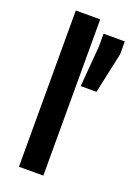

<svg xmlns="http://www.w3.org/2000/svg" viewBox="-143 -800 602 858"><g transform="rotate(20 158.0 -371.5)"><path d="M63 0V-743H179V0ZM199 -433 215 -627V-688H316V-627L274 -433Z"/></g></svg>

Font: Saira SemiCondensed SemiBold
Style: Regular
Weight: 600
Width: 4
Designer: Hector Gatti with collaboration of the Omnibus-Type team
Foundry: Omnibus-Type
Version: Version 1.101